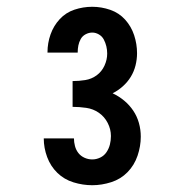

<svg xmlns="http://www.w3.org/2000/svg" viewBox="-20 -863 540 566"><path d="M252 -317Q224 -317 196.5 -325.5Q169 -334 149 -353.5Q129 -373 119 -400Q109 -427 109 -455Q109 -455 109 -455Q109 -455 109 -455H198Q198 -444 201 -432.5Q204 -421 211 -412Q218 -403 229 -398Q240 -393 252 -393Q264 -393 275.5 -398.5Q287 -404 294 -414.5Q301 -425 304 -437Q307 -449 307 -462Q307 -482 297.5 -500.5Q288 -519 271.5 -530.5Q255 -542 234.5 -545Q214 -548 194 -548V-624Q213 -624 231.5 -627Q250 -630 265 -641Q280 -652 288 -669.5Q296 -687 296 -705Q296 -716 293.5 -726.5Q291 -737 286 -746.5Q281 -756 271.5 -761.5Q262 -767 252 -767Q242 -767 232.5 -762Q223 -757 218 -748Q213 -739 211 -729Q209 -719 209 -708Q209 -708 209 -708Q209 -708 209 -708H120Q120 -708 120 -708.5Q120 -709 120 -709Q120 -736 129 -761.5Q138 -787 156 -806.5Q174 -826 199.5 -834.5Q225 -843 252 -843Q279 -843 305 -834Q331 -825 349 -805Q367 -785 375.5 -759Q384 -733 384 -706Q384 -688 379.5 -670Q375 -652 365.5 -636.5Q356 -621 342 -608.5Q328 -596 312 -588Q331 -579 346.5 -566Q362 -553 373 -536.5Q384 -520 389.5 -500.5Q395 -481 395 -460Q395 -432 385.5 -404Q376 -376 356 -355.5Q336 -335 308 -326Q280 -317 252 -317Z"/></svg>

Font: iosevka_custom_sans_ss08
Style: Bold
Weight: 700
Designer: Belleve Invis
Foundry: Belleve Invis
Version: Version 10.3.0; ttfautohint (v1.8.3)